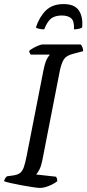

<svg xmlns="http://www.w3.org/2000/svg" viewBox="-29 -922 428 942"><path d="M167 0Q158 0 133.5 -3.5Q109 -7 79.5 -12.5Q50 -18 25 -23.5Q0 -29 -9 -33Q-8 -40 -3.5 -47Q1 -54 5 -57L34 -61Q57 -64 69 -73Q81 -82 88 -102Q95 -122 102 -158L184 -576Q193 -620 203 -636Q213 -652 216 -654H122Q120 -657 117.5 -661Q115 -665 114 -672Q121 -679 134.5 -686.5Q148 -694 161 -699Q174 -704 180 -704H367Q371 -700 375 -691Q379 -682 379 -671L330 -658Q297 -650 284.5 -631Q272 -612 264 -572L178 -132Q173 -107 164 -89.5Q155 -72 148 -66L246 -55Q252 -46 252 -33Q236 -20 211 -10Q186 0 167 0ZM188 -778Q173 -778 162 -781Q151 -784 147 -787Q164 -839 196 -870.5Q228 -902 283 -902Q337 -902 358 -870.5Q379 -839 374 -787Q370 -784 359 -781Q348 -778 334 -778Q336 -819 320 -832.5Q304 -846 274 -846Q243 -846 223.5 -832.5Q204 -819 188 -778Z"/></svg>

Font: Texturina
Style: Italic
Weight: 400
Italic angle: -11°
Designer: Guillermo Torres Carreño
Foundry: Omnibus-Type
Version: Version 1.002; ttfautohint (v1.8.3)